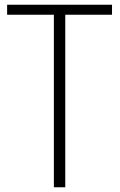

<svg xmlns="http://www.w3.org/2000/svg" viewBox="-20 -789 504 809"><path d="M452 -769V-727H242L255 -741V0H207V-741L221 -727H10V-769Z"/></svg>

Font: Yaldevi ExtraLight ExtraLight
Style: Regular
Weight: 250
Version: Version 1.100